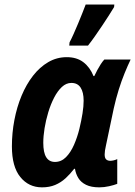

<svg xmlns="http://www.w3.org/2000/svg" viewBox="-20 -804 587 834"><path d="M162.6 9.8Q104.5 9.8 68.1 -35.2Q31.7 -80.1 31.7 -168Q31.7 -226.6 42.5 -282.7Q53.2 -338.9 73.7 -388.2Q94.2 -437.5 123.5 -475.1Q152.8 -512.7 189.7 -534.2Q226.6 -555.7 270 -555.7Q313.5 -555.7 342 -533.9Q370.6 -512.2 386.2 -473.6H389.6Q395.5 -486.3 402.6 -499.5Q409.7 -512.7 417.5 -524.9Q425.3 -537.1 433.1 -545.4H547.4Q535.2 -520 521.5 -486.6Q507.8 -453.1 495.6 -414.1Q483.4 -375 474.1 -333L439.9 -170.4Q437.5 -160.2 436 -150.1Q434.6 -140.1 434.6 -132.8Q434.6 -117.7 441.2 -111.6Q447.8 -105.5 459 -105.5Q465.3 -105.5 473.6 -107.4Q481.9 -109.4 489.3 -112.8V-5.4Q475.6 0 453.9 4.9Q432.1 9.8 411.6 9.8Q376 9.8 353.8 -1.2Q331.5 -12.2 320.3 -30.5Q309.1 -48.8 305.7 -70.8H302.2Q284.7 -47.9 264.6 -29.5Q244.6 -11.2 219.7 -0.7Q194.8 9.8 162.6 9.8ZM218.8 -100.6Q246.1 -100.6 266.6 -121.3Q287.1 -142.1 301.5 -175Q315.9 -208 324.7 -243.7Q333.5 -280.3 338.4 -311.3Q343.3 -342.3 343.3 -366.7Q343.3 -403.3 330.1 -423.6Q316.9 -443.8 290 -443.8Q267.6 -443.8 248.8 -426.3Q230 -408.7 215.1 -379.9Q200.2 -351.1 189.7 -316.4Q179.2 -281.7 173.6 -247.1Q168 -212.4 168 -183.6Q168 -141.6 180.7 -121.1Q193.4 -100.6 218.8 -100.6ZM280.8 -606 282.2 -620.1Q290 -634.8 299.6 -656.2Q309.1 -677.7 319.1 -701.4Q329.1 -725.1 337.6 -746.8Q346.2 -768.6 352.1 -784.2H476.6L475.6 -773.4Q465.8 -756.8 452.1 -735.6Q438.5 -714.4 423.1 -691.4Q407.7 -668.5 392.3 -646.5Q377 -624.5 362.3 -606Z"/></svg>

Font: Open Sans SemiCondensed
Style: Bold Italic
Weight: 700
Width: 4
Italic angle: -12°
Designer: Monotype Design Team
Foundry: Monotype Imaging Inc.
Version: Version 3.003